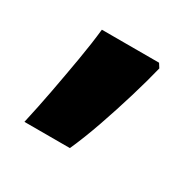

<svg xmlns="http://www.w3.org/2000/svg" viewBox="-75 -227 449 439"><g transform="rotate(30 149.5 -7.5)"><path d="M33 128Q43 84 52 36Q61 -12 69 -58.5Q77 -105 81 -143H232L239 -132Q230 -95 216 -48.5Q202 -2 186 44Q170 90 153 128Z"/></g></svg>

Font: Noto Sans Devanagari ExtraBold
Style: Regular
Weight: 800
Version: Version 2.003